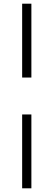

<svg xmlns="http://www.w3.org/2000/svg" viewBox="-20 -770 290 1040"><path d="M100 -350V-750H150V-350ZM100 250V-150H150V250Z"/></svg>

Font: Spectral SC Medium
Style: Regular
Weight: 500
Designer: Jean-Baptiste Levee
Foundry: Production Type
Version: Version 2.001